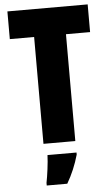

<svg xmlns="http://www.w3.org/2000/svg" viewBox="-62 -754 583 1015"><g transform="rotate(-5 230.0 -246.5)"><path d="M315 0V-567H443V-714H17V-567H146V0ZM316 72V61H162C161 101 151 173 144 207V221H253C280 175 301 125 316 72Z"/></g></svg>

Font: Noto Sans Oriya ExtCond Blk
Style: Regular
Weight: 900
Width: 2
Designer: Amélie Bonet and Sol Matas
Foundry: Google LLC
Version: Version 2.006